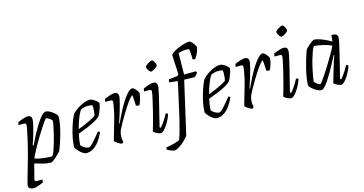

<svg xmlns="http://www.w3.org/2000/svg" viewBox="-106 -1247 3586 1893"><g transform="rotate(-15 1687.0 -300.0)"><path d="M39 200Q22 200 6 191Q-10 182 -10 161Q-10 152 0.5 114Q11 76 28.5 16Q46 -44 67 -119Q76 -152 87.5 -198Q99 -244 109.5 -290.5Q120 -337 127 -373Q134 -409 134 -422Q134 -432 128.5 -436Q123 -440 111 -440H58Q58 -448 60 -457Q62 -466 64 -470Q81 -477 99.5 -484Q118 -491 135.5 -495.5Q153 -500 167 -500Q186 -500 196 -489.5Q206 -479 206 -459Q206 -443 198.5 -409Q191 -375 180 -335.5Q169 -296 158.5 -262.5Q148 -229 141 -213L149 -208Q169 -250 195.5 -300Q222 -350 250 -396Q278 -442 304.5 -471Q331 -500 350 -500Q366 -500 384.5 -491Q403 -482 420 -469Q437 -456 448.5 -443.5Q460 -431 461 -425Q462 -389 454 -345Q446 -301 434.5 -257Q423 -213 410.5 -175.5Q398 -138 388.5 -113.5Q379 -89 376 -86Q370 -78 356 -64Q342 -50 325.5 -35Q309 -20 293.5 -10Q278 0 269 0Q236 0 194.5 -10.5Q153 -21 109 -35L70 116Q67 127 71.5 133Q76 139 89 139H146Q146 146 145 153.5Q144 161 142 169Q124 177 105 184Q86 191 69 195.5Q52 200 39 200ZM299 -56Q310 -68 322.5 -102Q335 -136 348 -180.5Q361 -225 371.5 -269Q382 -313 388.5 -347.5Q395 -382 395 -394Q391 -404 379 -413Q367 -422 355 -428.5Q343 -435 337 -435Q333 -435 316.5 -412.5Q300 -390 276.5 -354Q253 -318 227.5 -276Q202 -234 179.5 -193.5Q157 -153 141.5 -122.5Q126 -92 124 -80Q171 -66 220.5 -61Q270 -56 299 -56Z M633 0Q623 0 609 -7Q595 -14 580.5 -26Q566 -38 553 -53Q540 -68 531 -84Q531 -129 540.5 -178.5Q550 -228 564 -274Q578 -320 592.5 -356Q607 -392 618 -409Q627 -419 646.5 -434.5Q666 -450 691.5 -465Q717 -480 745 -490Q773 -500 800 -500Q814 -500 833.5 -489Q853 -478 868.5 -464Q884 -450 885 -441Q882 -420 874 -395.5Q866 -371 856.5 -349.5Q847 -328 838 -316Q820 -298 784 -278.5Q748 -259 702.5 -240.5Q657 -222 610 -205Q603 -175 598.5 -145.5Q594 -116 593 -93Q599 -83 612 -72.5Q625 -62 641 -55Q657 -48 671 -48Q680 -48 691.5 -57Q703 -66 718.5 -83Q734 -100 753.5 -123.5Q773 -147 797 -176Q804 -175 808.5 -172Q813 -169 815 -164Q804 -139 787.5 -110.5Q771 -82 749 -57Q727 -32 698 -16Q669 0 633 0ZM620 -248Q651 -259 686.5 -274Q722 -289 754 -305.5Q786 -322 805 -336Q807 -343 808.5 -353.5Q810 -364 811 -370Q813 -390 813.5 -409.5Q814 -429 809 -442Q798 -444 787 -445Q776 -446 768 -446Q743 -446 724 -440.5Q705 -435 691 -428Q673 -402 654 -353.5Q635 -305 620 -248Z M997 0Q991 0 980 -5Q969 -10 957 -17.5Q945 -25 936 -33Q927 -41 925 -46Q928 -59 937 -90.5Q946 -122 959 -165.5Q972 -209 985 -257Q995 -291 1002 -326.5Q1009 -362 1013.5 -388.5Q1018 -415 1018 -422Q1018 -433 1012 -436.5Q1006 -440 995 -440H943Q943 -448 944.5 -456Q946 -464 949 -470Q967 -478 985.5 -484.5Q1004 -491 1021 -495.5Q1038 -500 1051 -500Q1070 -500 1080.5 -489.5Q1091 -479 1091 -459Q1091 -450 1086.5 -428.5Q1082 -407 1074 -377.5Q1066 -348 1056.5 -315.5Q1047 -283 1037 -252.5Q1027 -222 1019 -199L1023 -195Q1040 -230 1060 -271.5Q1080 -313 1103 -353.5Q1126 -394 1149 -427Q1172 -460 1193.5 -480Q1215 -500 1233 -500Q1242 -500 1252 -492Q1262 -484 1271 -473Q1280 -462 1286 -451.5Q1292 -441 1292 -435Q1289 -400 1279.5 -371Q1270 -342 1259 -320Q1250 -320 1240.5 -321.5Q1231 -323 1225 -326Q1225 -335 1224 -355.5Q1223 -376 1221.5 -399Q1220 -422 1217 -436Q1206 -430 1186.5 -406Q1167 -382 1143.5 -347Q1120 -312 1096.5 -272.5Q1073 -233 1051.5 -194.5Q1030 -156 1016 -126Q1012 -112 1009 -96.5Q1006 -81 1006 -63Q1006 -52 1007.5 -39.5Q1009 -27 1012 -13Q1010 -10 1007.5 -7Q1005 -4 997 0Z M1394 0Q1384 0 1367.5 -6.5Q1351 -13 1337 -22Q1323 -31 1320 -37Q1326 -55 1335 -87Q1344 -119 1355 -159.5Q1366 -200 1376 -242.5Q1386 -285 1395 -322.5Q1404 -360 1409 -386.5Q1414 -413 1414 -422Q1414 -433 1408 -436.5Q1402 -440 1391 -440H1339Q1339 -448 1341 -457Q1343 -466 1345 -470Q1362 -477 1380.5 -484Q1399 -491 1416.5 -495.5Q1434 -500 1448 -500Q1467 -500 1477 -489.5Q1487 -479 1487 -459Q1487 -448 1481.5 -419.5Q1476 -391 1466.5 -350.5Q1457 -310 1445 -261.5Q1433 -213 1420 -161.5Q1407 -110 1395 -59L1406 -52Q1416 -62 1431.5 -83Q1447 -104 1462.5 -129.5Q1478 -155 1488 -175Q1496 -175 1502 -171.5Q1508 -168 1510 -164Q1504 -143 1490.5 -115Q1477 -87 1459.5 -60.5Q1442 -34 1425 -17Q1408 0 1394 0ZM1456 -611Q1450 -611 1441 -621.5Q1432 -632 1425.5 -645Q1419 -658 1419 -667Q1419 -674 1428 -682.5Q1437 -691 1449.5 -698.5Q1462 -706 1473.5 -711Q1485 -716 1491 -716Q1498 -716 1506 -705.5Q1514 -695 1520 -682Q1526 -669 1526 -659Q1526 -652 1518 -644Q1510 -636 1498 -628.5Q1486 -621 1474.5 -616Q1463 -611 1456 -611Z M1480 200Q1473 200 1462.5 197Q1452 194 1440 189Q1428 184 1418.5 178.5Q1409 173 1404 168Q1406 161 1407.5 156Q1409 151 1411 149Q1446 144 1481 135.5Q1516 127 1547 114Q1552 105 1559.5 81.5Q1567 58 1576 25.5Q1585 -7 1594 -43Q1603 -79 1611 -112Q1619 -145 1624 -170Q1638 -233 1654.5 -305Q1671 -377 1687 -453L1601 -463Q1601 -473 1603 -481Q1605 -489 1607 -493L1687 -501Q1698 -503 1702.5 -507Q1707 -511 1709 -524L1700 -718Q1715 -735 1741 -750Q1767 -765 1796.5 -776Q1826 -787 1851.5 -793.5Q1877 -800 1889 -800Q1904 -800 1919 -785Q1934 -770 1944.5 -752.5Q1955 -735 1956 -726Q1950 -692 1936.5 -665.5Q1923 -639 1908 -617Q1898 -617 1891.5 -619.5Q1885 -622 1882 -626Q1883 -640 1882.5 -658Q1882 -676 1880.5 -695Q1879 -714 1876 -728Q1866 -730 1857.5 -730.5Q1849 -731 1841 -731Q1821 -731 1803.5 -727Q1786 -723 1766 -718L1763 -500H1883L1893 -487Q1887 -478 1877 -466.5Q1867 -455 1856 -447L1751 -450L1628 87Q1622 98 1604.5 117Q1587 136 1564 155Q1541 174 1518 187Q1495 200 1480 200Z M1964 0Q1954 0 1940 -7Q1926 -14 1911.5 -26Q1897 -38 1884 -53Q1871 -68 1862 -84Q1862 -129 1871.5 -178.5Q1881 -228 1895 -274Q1909 -320 1923.5 -356Q1938 -392 1949 -409Q1958 -419 1977.5 -434.5Q1997 -450 2022.5 -465Q2048 -480 2076 -490Q2104 -500 2131 -500Q2145 -500 2164.5 -489Q2184 -478 2199.5 -464Q2215 -450 2216 -441Q2213 -420 2205 -395.5Q2197 -371 2187.5 -349.5Q2178 -328 2169 -316Q2151 -298 2115 -278.5Q2079 -259 2033.5 -240.5Q1988 -222 1941 -205Q1934 -175 1929.5 -145.5Q1925 -116 1924 -93Q1930 -83 1943 -72.5Q1956 -62 1972 -55Q1988 -48 2002 -48Q2011 -48 2022.5 -57Q2034 -66 2049.5 -83Q2065 -100 2084.5 -123.5Q2104 -147 2128 -176Q2135 -175 2139.5 -172Q2144 -169 2146 -164Q2135 -139 2118.5 -110.5Q2102 -82 2080 -57Q2058 -32 2029 -16Q2000 0 1964 0ZM1951 -248Q1982 -259 2017.5 -274Q2053 -289 2085 -305.5Q2117 -322 2136 -336Q2138 -343 2139.5 -353.5Q2141 -364 2142 -370Q2144 -390 2144.5 -409.5Q2145 -429 2140 -442Q2129 -444 2118 -445Q2107 -446 2099 -446Q2074 -446 2055 -440.5Q2036 -435 2022 -428Q2004 -402 1985 -353.5Q1966 -305 1951 -248Z M2328 0Q2322 0 2311 -5Q2300 -10 2288 -17.5Q2276 -25 2267 -33Q2258 -41 2256 -46Q2259 -59 2268 -90.5Q2277 -122 2290 -165.5Q2303 -209 2316 -257Q2326 -291 2333 -326.5Q2340 -362 2344.5 -388.5Q2349 -415 2349 -422Q2349 -433 2343 -436.5Q2337 -440 2326 -440H2274Q2274 -448 2275.5 -456Q2277 -464 2280 -470Q2298 -478 2316.5 -484.5Q2335 -491 2352 -495.5Q2369 -500 2382 -500Q2401 -500 2411.5 -489.5Q2422 -479 2422 -459Q2422 -450 2417.5 -428.5Q2413 -407 2405 -377.5Q2397 -348 2387.5 -315.5Q2378 -283 2368 -252.5Q2358 -222 2350 -199L2354 -195Q2371 -230 2391 -271.5Q2411 -313 2434 -353.5Q2457 -394 2480 -427Q2503 -460 2524.5 -480Q2546 -500 2564 -500Q2573 -500 2583 -492Q2593 -484 2602 -473Q2611 -462 2617 -451.5Q2623 -441 2623 -435Q2620 -400 2610.5 -371Q2601 -342 2590 -320Q2581 -320 2571.5 -321.5Q2562 -323 2556 -326Q2556 -335 2555 -355.5Q2554 -376 2552.5 -399Q2551 -422 2548 -436Q2537 -430 2517.5 -406Q2498 -382 2474.5 -347Q2451 -312 2427.5 -272.5Q2404 -233 2382.5 -194.5Q2361 -156 2347 -126Q2343 -112 2340 -96.5Q2337 -81 2337 -63Q2337 -52 2338.5 -39.5Q2340 -27 2343 -13Q2341 -10 2338.5 -7Q2336 -4 2328 0Z M2725 0Q2715 0 2698.5 -6.5Q2682 -13 2668 -22Q2654 -31 2651 -37Q2657 -55 2666 -87Q2675 -119 2686 -159.5Q2697 -200 2707 -242.5Q2717 -285 2726 -322.5Q2735 -360 2740 -386.5Q2745 -413 2745 -422Q2745 -433 2739 -436.5Q2733 -440 2722 -440H2670Q2670 -448 2672 -457Q2674 -466 2676 -470Q2693 -477 2711.5 -484Q2730 -491 2747.5 -495.5Q2765 -500 2779 -500Q2798 -500 2808 -489.5Q2818 -479 2818 -459Q2818 -448 2812.5 -419.5Q2807 -391 2797.5 -350.5Q2788 -310 2776 -261.5Q2764 -213 2751 -161.5Q2738 -110 2726 -59L2737 -52Q2747 -62 2762.5 -83Q2778 -104 2793.5 -129.5Q2809 -155 2819 -175Q2827 -175 2833 -171.5Q2839 -168 2841 -164Q2835 -143 2821.5 -115Q2808 -87 2790.5 -60.5Q2773 -34 2756 -17Q2739 0 2725 0ZM2787 -611Q2781 -611 2772 -621.5Q2763 -632 2756.5 -645Q2750 -658 2750 -667Q2750 -674 2759 -682.5Q2768 -691 2780.5 -698.5Q2793 -706 2804.5 -711Q2816 -716 2822 -716Q2829 -716 2837 -705.5Q2845 -695 2851 -682Q2857 -669 2857 -659Q2857 -652 2849 -644Q2841 -636 2829 -628.5Q2817 -621 2805.5 -616Q2794 -611 2787 -611Z M3032 0Q3016 0 2997 -9Q2978 -18 2960 -31Q2942 -44 2930 -56.5Q2918 -69 2916 -75Q2915 -112 2922.5 -157.5Q2930 -203 2941.5 -249.5Q2953 -296 2965 -335.5Q2977 -375 2986.5 -401Q2996 -427 3000 -431Q3006 -437 3018 -448.5Q3030 -460 3044 -472Q3058 -484 3070.5 -492Q3083 -500 3090 -500Q3106 -500 3135 -491.5Q3164 -483 3197.5 -468Q3231 -453 3260 -435L3267 -500Q3299 -500 3314 -490.5Q3329 -481 3329 -459Q3329 -441 3316.5 -384.5Q3304 -328 3283 -244Q3262 -160 3237 -59L3248 -52Q3257 -61 3272 -82Q3287 -103 3303 -128.5Q3319 -154 3330 -175Q3338 -175 3344 -171.5Q3350 -168 3351 -164Q3345 -143 3331.5 -115Q3318 -87 3301 -61Q3284 -35 3266.5 -17.5Q3249 0 3235 0Q3225 0 3208.5 -6.5Q3192 -13 3178.5 -22Q3165 -31 3162 -37L3213 -210Q3219 -231 3225.5 -250.5Q3232 -270 3237 -284Q3242 -298 3244 -301L3238 -304Q3220 -270 3198.5 -229Q3177 -188 3153.5 -147.5Q3130 -107 3108 -73.5Q3086 -40 3066 -20Q3046 0 3032 0ZM3036 -60Q3040 -60 3055 -79Q3070 -98 3091 -129.5Q3112 -161 3136 -199Q3160 -237 3182.5 -275Q3205 -313 3223 -345Q3241 -377 3249 -397Q3211 -413 3165 -424.5Q3119 -436 3073 -440Q3061 -427 3048.5 -393Q3036 -359 3023.5 -315.5Q3011 -272 3001.5 -228Q2992 -184 2986 -149.5Q2980 -115 2980 -101Q2988 -86 3008 -73Q3028 -60 3036 -60Z"/></g></svg>

Font: Texturina 12pt Thin
Style: Italic
Weight: 250
Italic angle: -11°
Designer: Guillermo Torres Carreño
Foundry: Omnibus-Type
Version: Version 1.002